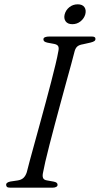

<svg xmlns="http://www.w3.org/2000/svg" viewBox="-20 -869 462 889"><path d="M179.5 -71Q175.5 -54 179.5 -44.8Q183.5 -35.5 198.5 -33.5L229 -28Q238.5 -26 242.5 -22.5Q246.5 -19 246.5 -13Q246.5 -7 240 -3.5Q233.5 0 223.5 0H28Q16.5 0 12.5 -3.5Q8.5 -7 8.5 -12.5Q8 -18.5 13 -22.5Q18 -26.5 28 -28.5L61.5 -33.5Q78.5 -36 88.5 -45.2Q98.5 -54.5 104 -71.5Q109 -91.5 118.2 -126.2Q127.5 -161 139.8 -205Q152 -249 165.2 -297.5Q178.5 -346 191.8 -395.2Q205 -444.5 216.8 -489.5Q228.5 -534.5 237.2 -571Q246 -607.5 250 -631Q253.5 -646 249.8 -654.2Q246 -662.5 231.5 -665.5L199.5 -671.5Q189 -674 185 -677.5Q181 -681 181 -687Q181 -693.5 188.5 -696.8Q196 -700 210.5 -700H403Q414 -700 418 -697.2Q422 -694.5 422 -689Q422 -682.5 416.8 -678.8Q411.5 -675 399.5 -672L364 -664Q348 -661.5 339.2 -654.8Q330.5 -648 326 -633.5Q320 -609 309.5 -571Q299 -533 286.2 -486.5Q273.5 -440 259.8 -389.5Q246 -339 233 -289.8Q220 -240.5 208.8 -197.2Q197.5 -154 190 -121Q182.5 -88 179.5 -71ZM315 -757Q293.5 -757 284 -770.2Q274.5 -783.5 279.5 -803Q285 -823 301.5 -836Q318 -849 340 -849Q361.5 -849 370.8 -836Q380 -823 375 -803Q369.5 -783.5 353 -770.2Q336.5 -757 315 -757Z"/></svg>

Font: Fraunces Light
Style: Italic
Weight: 300
Italic angle: -16°
Version: Version 1.000;[b76b70a41]